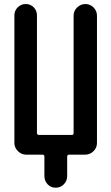

<svg xmlns="http://www.w3.org/2000/svg" viewBox="-20 -750 540 931"><path d="M107.4 0Q84 0 66.9 -17.1Q49.8 -34.2 49.8 -56.6V-675.8Q49.8 -698.2 65.9 -714.4Q82 -730.5 105 -730.5Q127.9 -730.5 143.6 -714.4Q159.2 -698.2 159.2 -675.8V-105.5Q159.2 -96.7 168 -95.7H329.1Q336.9 -95.7 336.9 -105.5V-673.8Q336.9 -697.3 354 -713.9Q371.1 -730.5 394 -730.5Q417 -730.5 433.6 -713.9Q450.2 -697.3 450.2 -673.8V-56.6Q450.2 -33.2 433.1 -16.6Q416 0 392.6 0H314.5Q306.6 0 305.7 8.8V103.5Q305.7 127 289.6 143.6Q273.4 160.2 250 160.2Q226.6 160.2 210.9 143.6Q195.3 127 195.3 103.5V8.8Q195.3 0 185.5 0Z"/></svg>

Font: Rounded Mgen+ 2m medium
Style: Regular
Weight: 500
Designer: [Source Han Sans]
Ryoko NISHIZUKA  (kana & ideographs); Paul D. Hunt (Latin, Greek & Cyrillic); Wenlong ZHANG  (bopomofo
Version: Version 1.059.20150602